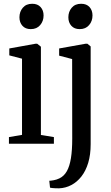

<svg xmlns="http://www.w3.org/2000/svg" viewBox="-20 -780 602 1042"><path d="M28.5 0V-36L99.5 -48V-461.5L30.5 -479.5V-517L172 -542.5H182L202 -526.5V-47.5L272.5 -36V0ZM146.5 -622Q118 -622 101.8 -640Q85.5 -658 85.5 -686Q85.5 -716.5 103.8 -738Q122 -759.5 154.5 -759.5H155.5Q184 -759.5 200.2 -741.8Q216.5 -724 216.5 -696Q216.5 -665.5 198 -643.8Q179.5 -622 147.5 -622ZM301 242Q293 242 282.5 241.8Q272 241.5 263.2 240.5Q254.5 239.5 251.5 238.5L247.5 201Q255 201 271 198.2Q287 195.5 302.5 188Q327.5 176 342.8 149Q358 122 365 78.2Q372 34.5 372 -27.5L371.5 -459.5L301 -478V-517L443.5 -542.5H454.5L472 -528V2Q472 59.5 458.8 103.5Q445.5 147.5 421.8 177.8Q398 208 367.2 224.2Q336.5 240.5 301 242ZM412 -622Q383.5 -622 367.2 -640Q351 -658 351 -686Q351 -716.5 369.2 -738Q387.5 -759.5 420 -759.5H421Q449.5 -759.5 465.8 -741.8Q482 -724 482 -696Q482 -665.5 463.5 -643.8Q445 -622 413 -622Z"/></svg>

Font: Merriweather 72pt
Style: Regular
Weight: 400
Version: Version 2.100